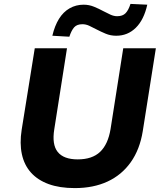

<svg xmlns="http://www.w3.org/2000/svg" viewBox="-20 -952 832 983"><path d="M363 11Q285 11 229 -9.5Q173 -30 138.5 -68.5Q104 -107 92 -162.5Q80 -218 91 -288L158 -705H323L258 -291Q245 -212 275.5 -174Q306 -136 378 -136Q452 -136 492.5 -174.5Q533 -213 546 -291L611 -705H778L711 -281Q696 -187 649.5 -121.5Q603 -56 530.5 -22.5Q458 11 363 11ZM335 -764 248 -769Q260 -820 282 -855.5Q304 -891 336.5 -909.5Q369 -928 408 -928Q436 -928 461.5 -917.5Q487 -907 509 -895Q528 -885 545.5 -877Q563 -869 580 -869Q608 -869 623 -884.5Q638 -900 648 -932L734 -928Q717 -851 675.5 -810Q634 -769 575 -769Q546 -769 521 -779.5Q496 -790 473 -802Q454 -812 437 -820Q420 -828 402 -828Q374 -828 360 -812.5Q346 -797 335 -764Z"/></svg>

Font: Nunito Sans 6pt ExtraBold
Style: Italic
Weight: 800
Italic angle: -9°
Version: Version 3.101;gftools[0.9.27]